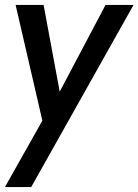

<svg xmlns="http://www.w3.org/2000/svg" viewBox="-30 -513 559 775"><path d="M141 -26 33 -493H146L211 -143L396 -493H509L96 242H-10Z"/></svg>

Font: Cabin Medium
Style: Italic
Weight: 500
Italic angle: -7°
Designer: Pablo Impallari
Foundry: Pablo Impallari. http://www.impallari.com Igino Marini. http://www.ikern.com
Version: Version 2.200